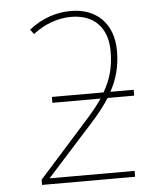

<svg xmlns="http://www.w3.org/2000/svg" viewBox="-52 -769 667 814"><g transform="rotate(-5 281.5 -362.0)"><path d="M94 0H490V-25H130V-27L324 -242C356 -277 382 -310 403 -343H516V-368H417C445 -419 460 -473 460 -539C460 -654 389 -724 280 -724C220 -724 157 -705 101 -660L116 -640C165 -679 224 -699 278 -699C374 -699 433 -642 433 -539C433 -472 418 -420 388 -368H168V-343H373C355 -316 332 -288 305 -258L94 -22Z"/></g></svg>

Font: Noto Sans Mono SemiCondensed Thin
Style: Regular
Weight: 100
Width: 4
Designer: Monotype Design Team
Foundry: Monotype Imaging Inc.
Version: Version 2.014